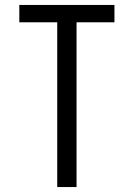

<svg xmlns="http://www.w3.org/2000/svg" viewBox="-20 -755 540 775"><path d="M211 0V-665H58V-735H442V-665H289V0Z"/></svg>

Font: Iosevka www.saffi
Style: Regular
Weight: 400
Monospace: yes
Designer: Belleve Invis
Foundry: Belleve Invis
Version: Version 22.0.2; ttfautohint (v1.8.3)